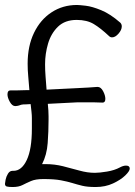

<svg xmlns="http://www.w3.org/2000/svg" viewBox="-21 -734 541 771"><path d="M162 -75Q198 -75 232 -66.5Q266 -58 298 -49Q330 -40 360 -40Q378 -40 408.5 -45Q439 -50 461 -62Q474 -69 485 -69Q500 -69 500 -57Q500 -47 482 -29.5Q464 -12 433 2.5Q402 17 363 17Q330 17 309.5 12Q289 7 269.5 1Q250 -5 223.5 -10Q197 -15 153 -15Q122 -15 103.5 -7Q85 1 69.5 9Q54 17 30 17Q14 17 6.5 15Q-1 13 -1 4Q-1 0 1.5 -12.5Q4 -25 11 -36.5Q18 -48 29 -48H33Q66 -48 86.5 -91.5Q107 -135 107 -217V-260Q107 -271 105.5 -285Q104 -299 102 -316L85 -315Q70 -315 64.5 -313.5Q59 -312 55.5 -310.5Q52 -309 42 -308H40Q28 -308 18.5 -325Q9 -342 9 -355Q9 -371 21 -371Q32 -371 45.5 -371Q59 -371 84 -372H97Q95 -400 92.5 -426Q90 -452 90 -478Q90 -549 115.5 -602Q141 -655 186 -684.5Q231 -714 288 -714Q297 -714 323 -711Q349 -708 385.5 -693Q422 -678 462 -643Q468 -637 468 -628Q468 -614 455 -599Q442 -584 429 -584Q422 -584 417 -589Q383 -621 355.5 -637.5Q328 -654 287 -654Q240 -654 212 -627Q184 -600 172 -559Q160 -518 160 -476Q160 -451 162 -426Q164 -401 166 -374L287 -380Q310 -381 334.5 -382.5Q359 -384 370 -385H371Q384 -385 393 -368Q402 -351 402 -337Q402 -322 391 -322Q378 -323 358 -323Q338 -323 318 -323H288L171 -317Q174 -289 174 -267V-253Q174 -207 170.5 -159.5Q167 -112 148 -75Z"/></svg>

Font: Moon Stars Kai T HW
Style: Regular
Weight: 400
Designer: GuiWonder
Version: Version 1.101